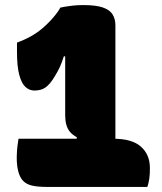

<svg xmlns="http://www.w3.org/2000/svg" viewBox="-20 -737 640 757"><path d="M218 -707Q225 -709 232.5 -710Q240 -711 249.5 -712.5Q259 -714 268 -715Q277 -716 287.5 -716.5Q298 -717 309 -717Q358 -717 385.5 -707.5Q413 -698 424 -680Q435 -662 435 -637Q435 -616 435 -586Q435 -556 435 -520.5Q435 -485 435 -445Q435 -405 435 -363.5Q435 -322 435 -280.5Q435 -239 435 -200.5Q435 -162 435 -129H271L283 -196Q266 -205 256 -217Q246 -229 241.5 -245.5Q237 -262 237 -282Q237 -293 237 -308Q237 -323 237 -340.5Q237 -358 237 -378Q237 -398 237 -419.5Q237 -441 237 -462.5Q237 -484 237 -505.5Q237 -527 237 -546L267 -515H202L241 -545Q232 -514 224 -492.5Q216 -471 207 -455Q198 -439 187 -422Q177 -407 166 -397.5Q155 -388 143 -384Q131 -380 116 -380Q96 -380 80.5 -394Q65 -408 56 -441.5Q47 -475 47 -533V-569Q77 -580 102 -594Q127 -608 148 -626Q162 -638 175 -651.5Q188 -665 199.5 -679.5Q211 -694 218 -707ZM53 -190Q58 -190 75.5 -190Q93 -190 120 -190Q147 -190 180 -190Q213 -190 248 -190Q283 -190 316.5 -190Q350 -190 378.5 -190Q407 -190 427 -190Q501 -190 536 -158.5Q571 -127 571 -75Q571 -63 570.5 -52Q570 -41 568.5 -31.5Q567 -22 565 -14Q563 -6 561 0Q557 0 537.5 0Q518 0 487.5 0Q457 0 420 0Q383 0 345 0Q307 0 271.5 0Q236 0 208.5 0Q181 0 166 0Q130 0 107.5 -5Q85 -10 72 -23Q59 -36 52.5 -59.5Q46 -83 46 -115Q46 -124 46.5 -132Q47 -140 47.5 -147.5Q48 -155 49 -162.5Q50 -170 51 -176.5Q52 -183 53 -190Z"/></svg>

Font: Recursive Monospace Casual Black
Style: Regular
Weight: 900
Version: Version 1.047